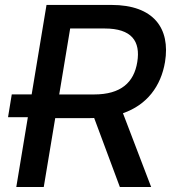

<svg xmlns="http://www.w3.org/2000/svg" viewBox="-20 -747 687 767"><path d="M45.1 0H154.8L200.6 -275.2H339.8C345.5 -275.2 350.9 -275.2 356.2 -275.6L458.8 0H583.8L471.2 -294.7C566.8 -327.8 622.9 -402.3 639.2 -499.3C661.2 -633.9 593.8 -727.3 425.1 -727.3H165.8L106.5 -370H27L12.1 -278.8H91.3ZM216.6 -369.7 260.3 -633.2H398.1C506 -633.2 541.9 -582.4 528.4 -499.3C515.3 -417.6 463.1 -369.7 355.8 -369.7Z"/></svg>

Font: Margiela Sans Medium
Style: Italic
Weight: 500
Italic angle: -9.39999°
Designer: Stefan Endress, Andreas Faust
Version: Version 1.100;FEAKit 1.0